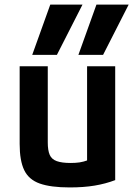

<svg xmlns="http://www.w3.org/2000/svg" viewBox="-20 -810 590 840"><path d="M431 -570H323L402 -790H543ZM229 -570H121L200 -790H341ZM285 10Q202 10 154 -7Q106 -24 86 -65.5Q66 -107 66 -180V-520H189V-187Q189 -152 197.5 -132.5Q206 -113 228.5 -105Q251 -97 289 -97Q311 -97 328 -99.5Q345 -102 365.5 -109.5Q386 -117 416 -131L361 -54V-520H484V-22Q442 -6 394 2Q346 10 285 10Z"/></svg>

Font: M PLUS Code Latin SemiExpanded SemiBold
Style: Regular
Weight: 600
Width: 6
Designer: Coji Morishita
Foundry: UNDERFOREST DESIGN
Version: Version 1.002; ttfautohint (v1.8.3)